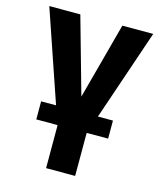

<svg xmlns="http://www.w3.org/2000/svg" viewBox="-112 -628 771 915"><g transform="rotate(15 273.5 -170.0)"><path d="M17 -545.5H170.1L276.3 -168.3L377.5 -545.5H529.8L377.1 -96.9H451.3V-7.8H346.6L345.5 -4.6V204.5H202.1V-4.6L201 -7.8H96.9V-96.9H170.5Z"/></g></svg>

Font: Inter P
Style: Bold
Weight: 700
Designer: Rasmus Andersson
Foundry: rsms
Version: Version 3.018;git-588b23468